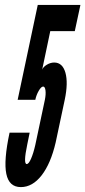

<svg xmlns="http://www.w3.org/2000/svg" viewBox="-20 -755 348 783"><path d="M65 8Q112.5 8 149.8 -40Q187 -88 207 -174L244 -348Q258.5 -417 246.8 -458.5Q235 -500 201 -500Q186 -500 171.2 -491.2Q156.5 -482.5 152 -471L185 -628H285L308 -735H134L52 -348H124Q128 -367.5 138 -384.8Q148 -402 156 -402Q163.5 -402 165.5 -386.2Q167.5 -370.5 163 -348L124 -164Q116 -129 106.5 -107.5Q97 -86 89 -86Q74.5 -86 91 -165L101 -214H19Q-5.5 -99.5 5.8 -45.8Q17 8 65 8Z"/></svg>

Font: League Gothic Condensed Italic
Style: Regular
Weight: 400
Width: 3
Designer: The League of Moveable Type
Version: Version 1.600; ttfautohint (v1.8.3)